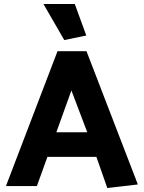

<svg xmlns="http://www.w3.org/2000/svg" viewBox="-20 -938 725 968"><path d="M420 -271H264L340 -482ZM270 -680 10 0H166L219 -147H466L521 10L675 -8L416 -680ZM304 -736 415 -759 357 -918H199Z"/></svg>

Font: Catamaran ExtraBold
Style: Regular
Weight: 800
Designer: Pria Ravichandran
Version: Version 2.000